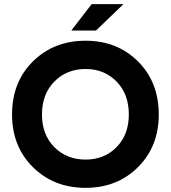

<svg xmlns="http://www.w3.org/2000/svg" viewBox="-20 -894 823 924"><path d="M392 10Q544 10 644 -89.5Q744 -189 744 -343Q744 -499 644 -598.5Q544 -698 392 -698Q239 -698 138.5 -598.5Q38 -499 38 -343Q38 -189 138.5 -89.5Q239 10 392 10ZM392 -126Q301 -126 241.5 -186Q182 -246 182 -343Q182 -441 241.5 -501.5Q301 -562 392 -562Q482 -562 541 -501.5Q600 -441 600 -343Q600 -246 541 -186Q482 -126 392 -126ZM421 -874H574L442 -747H323Z"/></svg>

Font: Roundo SemiBold
Style: Regular
Weight: 600
Designer: Namrata Goyal (Gurmukhi), Shiva Nallaperumal (Latin)
Foundry: Indian Type Foundry
Version: Version 1.000;PS 1.0;hotconv 1.0.88;makeotf.lib2.5.647800